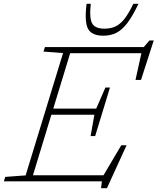

<svg xmlns="http://www.w3.org/2000/svg" viewBox="-48 -955 829 1011"><path d="M484 36 488.5 0H-27.5L-20.5 -23.5L87 -31.5L284 -675.5L181 -683.5L188.5 -707H709L739 -742H761.5L694.5 -534H665.5L696.5 -675H321.5L232.5 -383H458.5L507 -494H531L492 -366L453 -238.5H429L449 -351H222.5L125.5 -32H497L590.5 -190H618.5L515 36ZM502 -804Q534 -804 559 -815.2Q584 -826.5 606.8 -855Q629.5 -883.5 654 -935H681Q650 -869.5 622 -833Q594 -796.5 564 -781.8Q534 -767 496 -767Q435 -767 415.5 -803.5Q396 -840 408 -935H430Q421.5 -857.5 437.8 -830.8Q454 -804 502 -804Z"/></svg>

Font: Newsreader 6pt ExtraLight
Style: Italic
Weight: 275
Italic angle: -17°
Designer: Hugues Gentile
Foundry: Production Type
Version: Version 1.003; ttfautohint (v1.8.3)